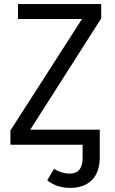

<svg xmlns="http://www.w3.org/2000/svg" viewBox="-20 -708 561 939"><path d="M475 -688V-618L128 -74H468V60Q468 134 429.5 172.5Q391 211 323 211Q258 211 211 174L244 118Q282 141 320 141Q384 141 384 65V0H31V-70L381 -615H68V-688Z"/></svg>

Font: FiraGO Book
Style: Regular
Weight: 350
Designer: bBox Type
Foundry: bBox Type GmbH
Version: Version 1.001;PS 001.001;hotconv 1.0.88;makeotf.lib2.5.64775